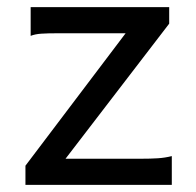

<svg xmlns="http://www.w3.org/2000/svg" viewBox="-20 -518 548 538"><path d="M454.1 -498V-451.7L163.6 -73.2H373.5Q402.3 -73.2 422.1 -74.5Q441.9 -75.7 461.4 -80.6V0H51.3V-53.7L332 -424.8H141.6Q112.8 -424.8 95.5 -423.6Q78.1 -422.4 65.9 -417.5V-498Z"/></svg>

Font: Lesson One
Style: Regular
Weight: 400
Designer: But Ko, Victor Gaultney, Annie Olsen, Julie Remington, Don Collingsworth, Eric Hays, Becca Hirsbrunner
Version: Version 1.100